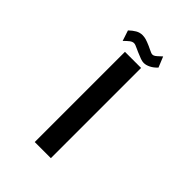

<svg xmlns="http://www.w3.org/2000/svg" viewBox="-246 -977 1091 1091"><g transform="rotate(45 300.0 -431.5)"><path d="M368 -725V0H238.5V-725ZM291.5 -777 275 -784.5Q261 -791 253.5 -793.8Q246 -796.5 240 -796.5Q228 -796.5 215 -786.5Q202 -776.5 185.5 -759.5L164.5 -823Q183 -841 201.8 -852Q220.5 -863 243 -863Q256.5 -863 271.2 -858.8Q286 -854.5 310 -844L329 -835Q341.5 -829 348 -826.5Q354.5 -824 359.5 -824Q368 -824 376.5 -830Q385 -836 399.5 -850L410.5 -860L436.5 -796.5Q418.5 -776.5 397.5 -766Q376.5 -755.5 358.5 -755.5Q346.5 -755.5 331.2 -761Q316 -766.5 291.5 -777Z"/></g></svg>

Font: JuliaMono ExtraBold
Style: Italic
Weight: 800
Italic angle: -9°
Monospace: yes
Designer: cormullion
Foundry: corm
Version: Version 0.057; ttfautohint (v1.8.4)